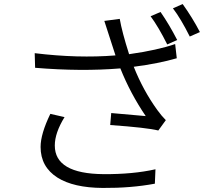

<svg xmlns="http://www.w3.org/2000/svg" viewBox="-20 -880 1040 946"><path d="M771 -821Q814 -759 853 -683L804 -661Q761 -747 722 -800ZM880 -860Q928 -793 965 -722L915 -700Q871 -788 832 -839ZM298 -303Q250 -225 250 -163Q250 -24 490 -22Q635 -21 746 -46L743 25Q626 47 486 46Q342 45 263 -5Q180 -58 180 -156Q180 -220 228 -319ZM151 -618Q364 -592 549 -607L494 -777L570 -787Q581 -723 616 -613Q757 -633 843 -663L851 -593Q762 -567 639 -551Q685 -435 755 -338Q776 -309 797 -288L760 -237Q705 -251 523 -264L528 -323Q682 -310 698 -308Q622 -420 573 -543Q380 -527 153 -546Z"/></svg>

Font: Source Han Sans CN Normal
Style: Regular
Weight: 350
Designer: Ryoko NISHIZUKA 西塚涼子 (kana, bopomofo & ideographs); Paul D. Hunt (Latin, Greek & Cyrillic); Sandoll Communications 산돌커뮤니
Foundry: Adobe
Version: Version 2.004;hotconv 1.0.118;makeotfexe 2.5.65603